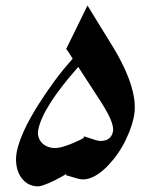

<svg xmlns="http://www.w3.org/2000/svg" viewBox="-20 -700 597 690"><path d="M385.7 -226.1Q389.6 -243.7 376 -274.4Q362.3 -305.2 330.1 -353.5L261.2 -459.5Q134.3 -315.9 117.7 -234.9Q114.7 -220.7 118.2 -208.5Q121.6 -196.3 129.9 -187.3Q138.2 -178.2 150.6 -173.1Q163.1 -168 177.7 -168Q190.9 -168 209 -173.6Q227.1 -179.2 243.2 -186Q259.3 -192.9 270.3 -198.5Q281.2 -204.1 280.3 -204.1L281.7 -209.5Q284.7 -209.5 289.1 -208Q293.5 -206.5 298.8 -204.6Q309.6 -201.2 321.3 -197.3Q333 -193.4 340.8 -193.4Q378.4 -193.4 385.7 -226.1ZM460.9 -279.3Q455.1 -252.4 444.3 -225.3Q433.6 -198.2 419.2 -173.3Q404.8 -148.4 387.5 -127Q370.1 -105.5 351.8 -89.4Q333.5 -73.2 314.5 -64.2Q295.4 -55.2 277.3 -55.2Q269.5 -55.2 257.3 -58.6Q245.1 -62 234.4 -65.4Q220.7 -69.8 217.3 -69.8L218.3 -75.2Q218.8 -75.2 213.1 -71.8Q207.5 -68.4 198.7 -63.5Q189.9 -58.6 178.5 -52.7Q167 -46.9 155.5 -42Q144 -37.1 133.8 -33.7Q123.5 -30.3 116.2 -30.3Q95.2 -30.3 78.9 -40.5Q62.5 -50.8 52.2 -68.1Q42 -85.4 38.8 -108.2Q35.6 -130.9 40.5 -155.8Q47.9 -190.9 67.4 -232.9Q86.9 -274.9 118.7 -325.2Q147.5 -370.6 177.5 -411.1Q207.5 -451.7 241.2 -488.8Q235.4 -497.6 230 -506.8Q224.6 -516.1 217.8 -523.9L294.4 -680.2L385.7 -531.7Q431.6 -456.5 451.4 -392.3Q471.2 -328.1 460.9 -279.3Z"/></svg>

Font: XB Khoramshahr
Style: Italic
Weight: 400
Italic angle: -12°
Designer: Behnam
Foundry: Irmug
Version: Version 8.005 2009